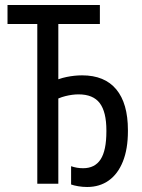

<svg xmlns="http://www.w3.org/2000/svg" viewBox="-20 -734 566 767"><path d="M328 13Q310 13 292.5 10Q275 7 264 3V-70Q276 -66 287.5 -64Q299 -62 312 -62Q359 -62 382 -97.5Q405 -133 405 -209V-213Q405 -287 378.5 -322Q352 -357 294 -357Q269 -357 241 -350Q213 -343 187 -327L213 -379V0H129V-638H10V-714H379V-638H213V-389L182 -404Q214 -420 246 -426.5Q278 -433 308 -433Q398 -433 444.5 -377Q491 -321 491 -214V-210Q491 -139 471 -89Q451 -39 414.5 -13Q378 13 328 13Z"/></svg>

Font: Noto Sans ExtraCondensed
Style: Regular
Weight: 400
Width: 2
Designer: Monotype Design Team
Foundry: Monotype Imaging Inc.
Version: Version 2.013